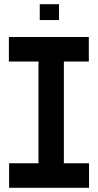

<svg xmlns="http://www.w3.org/2000/svg" viewBox="-20 -888 463 908"><path d="M162 0V-597L259 -713H282V-116L184 0ZM23 0V-116H162V0ZM184 0 282 -116H401V0ZM22 -597V-713H259L162 -597ZM282 -597V-713H400V-597ZM168 -793V-868H259V-793Z"/></svg>

Font: Foldit Medium
Style: Regular
Weight: 500
Version: Version 1.003